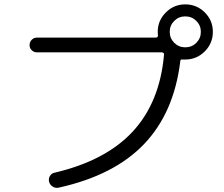

<svg xmlns="http://www.w3.org/2000/svg" viewBox="-20 -868 1040 891"><path d="M891.1 -771Q870.1 -792 839.8 -792Q809.6 -792 788.6 -771Q767.6 -750 767.6 -720.2Q767.6 -690.4 788.6 -669.4Q809.6 -648.4 839.8 -648.4Q870.1 -648.4 891.1 -669.4Q912.1 -690.4 912.1 -720.2Q912.1 -750 891.1 -771ZM151.4 -625Q137.7 -625 127.4 -634.8Q117.2 -644.5 117.2 -658.7Q117.2 -672.9 127 -683.1Q136.7 -693.4 151.4 -693.4H703.1Q708 -693.4 710.9 -696.8Q713.9 -700.2 712.9 -705.1Q711.9 -710 711.9 -719.7Q711.9 -772.5 749.5 -810.1Q787.1 -847.7 839.8 -847.7Q892.6 -847.7 930.2 -810.5Q967.8 -773.4 967.8 -720.2Q967.8 -667 930.2 -629.4Q892.6 -591.8 839.8 -591.8H828.1Q816.4 -593.8 816.4 -583V-582Q787.1 -343.8 647.9 -198.7Q508.8 -53.7 252 2.9Q237.3 5.9 224.6 -2Q211.9 -9.8 208 -23.9Q204.1 -38.1 211.4 -50.8Q218.8 -63.5 232.4 -66.4Q470.7 -122.1 596.2 -257.8Q721.7 -393.6 741.2 -614.3Q742.2 -618.2 739.3 -621.6Q736.3 -625 731.4 -625Z"/></svg>

Font: Rounded-X Mgen+ 2m regular
Style: Regular
Weight: 400
Designer: [Source Han Sans]
Ryoko NISHIZUKA  (kana & ideographs); Paul D. Hunt (Latin, Greek & Cyrillic); Wenlong ZHANG  (bopomofo
Version: Version 1.059.20150602